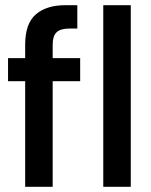

<svg xmlns="http://www.w3.org/2000/svg" viewBox="-20 -720 581 740"><path d="M77 0V-407H11V-496H77V-548Q77 -629 118 -664.5Q159 -700 232 -700H278V-610H249Q213 -610 198 -595.5Q183 -581 183 -547V-496H289V-407H183V0ZM378 0V-700H484V0Z"/></svg>

Font: Rethink Sans Medium
Style: Regular
Weight: 500
Designer: The Rethink Sans project authors (Hans Thiessen). DM Sans designed by Colophon Foundry.
Foundry: Rethink Communications LLC
Version: Version 1.001